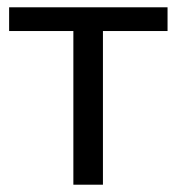

<svg xmlns="http://www.w3.org/2000/svg" viewBox="-20 -506 484 526"><path d="M181 0V-421H5V-486H439V-421H262V0Z"/></svg>

Font: Nunito Sans
Style: Regular
Weight: 400
Designer: Vernon Adams
Foundry: Vernon Adams
Version: Version 3.101; ttfautohint (v1.8.4.7-5d5b);gftools[0.9.27]